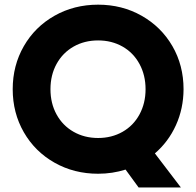

<svg xmlns="http://www.w3.org/2000/svg" viewBox="-20 -741 852 834"><path d="M35.2 -353.5Q35.2 -456.5 83.5 -540.5Q131.8 -624.5 216.8 -672.6Q301.8 -720.7 406.2 -720.7Q510.3 -720.7 595.2 -672.6Q680.2 -624.5 728.8 -540.8Q777.3 -457 777.3 -353.5Q776.9 -269 744.1 -197Q711.4 -125 652.8 -74.7L765.6 73.2H582L525.4 -4.4Q468.3 13.7 406.2 13.7Q301.8 13.7 216.8 -34.4Q131.8 -82.5 83.5 -166.5Q35.2 -250.5 35.2 -353.5ZM612.3 -353.5Q612.3 -414.6 585.9 -463.1Q559.6 -511.7 512.5 -538.6Q465.3 -565.4 406.2 -565.4Q346.7 -565.4 299.6 -538.6Q252.4 -511.7 225.8 -463.4Q199.2 -415 199.2 -353.5Q199.2 -292 225.8 -243.7Q252.4 -195.3 299.6 -168.5Q346.7 -141.6 406.2 -141.6Q465.3 -141.6 512.5 -168.5Q559.6 -195.3 585.9 -243.9Q612.3 -292.5 612.3 -353.5Z"/></svg>

Font: Wanted Sans ExtraBold
Style: Regular
Weight: 800
Designer: Original Design by Kil Hyung-jin and Kang Hanbin, Wanted Lab, Inc; Hangeul from Source Han Sans by Jang Soo-young and Ka
Foundry: Wanted Lab, Inc.
Version: Version 1.003